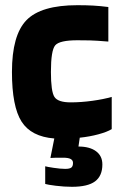

<svg xmlns="http://www.w3.org/2000/svg" viewBox="-20 -524 469 739"><path d="M374 109Q374 153 346 174Q318 195 257 195Q227 195 195 191Q163 187 154 184V116Q160 118 186.5 122Q213 126 231 126Q248 126 254.5 121Q261 116 261 103Q261 93 252 88Q243 83 223 83Q206 83 196.5 83Q187 83 174 84L189 9Q100 2 63 -56Q26 -114 26 -247Q26 -389 82 -446.5Q138 -504 278 -504Q312 -504 339 -502.5Q366 -501 397 -497V-364Q348 -368 326 -368.5Q304 -369 278 -369Q209 -369 192.5 -349.5Q176 -330 176 -247Q176 -172 189.5 -151Q203 -130 252 -130Q292 -130 335.5 -136Q379 -142 410 -151V-27Q392 -16 358.5 -7Q325 2 287 6L282 40Q325 40 349.5 58Q374 76 374 109Z"/></svg>

Font: Blinker
Style: Bold
Weight: 700
Designer: Juergen Huber
Foundry: supertype
Version: Version 1.015;PS 1.15;hotconv 1.0.88;makeotf.lib2.5.647800; 